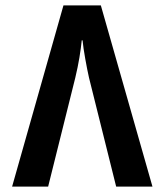

<svg xmlns="http://www.w3.org/2000/svg" viewBox="-20 -694 612 714"><path d="M216 -674 25 0H159L260 -405C273 -459 280 -505 284 -544H287C290 -510 303 -440 311 -405L412 0H547L355 -674Z"/></svg>

Font: Noto Kufi Arabic SemiBold
Style: Regular
Weight: 600
Designer: Monotype Design Team, David Williams, Khaled Hosny
Foundry: Google LLC
Version: Version 2.109